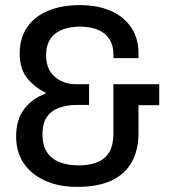

<svg xmlns="http://www.w3.org/2000/svg" viewBox="-20 -718 674 750"><path d="M281 12Q210 12 156.5 -12Q103 -36 73 -80Q43 -124 43 -184Q43 -252 75.5 -293.5Q108 -335 158 -352V-356Q115 -377 86 -413Q57 -449 57 -509Q57 -569 86 -611.5Q115 -654 168 -676Q221 -698 292 -698Q360 -698 411.5 -676Q463 -654 492 -611.5Q521 -569 521 -510V-491H423V-504Q423 -542 406.5 -566.5Q390 -591 360.5 -602.5Q331 -614 292 -614Q264 -614 239.5 -607.5Q215 -601 197 -587.5Q179 -574 169.5 -552.5Q160 -531 160 -502Q160 -465 175.5 -440Q191 -415 218 -402Q245 -389 276 -389H328V-308H278Q244 -308 213.5 -298Q183 -288 164.5 -263Q146 -238 146 -192Q146 -150 163.5 -123.5Q181 -97 213 -84.5Q245 -72 287 -72Q333 -72 363 -85.5Q393 -99 408 -126Q423 -153 423 -194V-389H602V-307H521V-198Q521 -132 494.5 -84.5Q468 -37 415 -12.5Q362 12 281 12Z"/></svg>

Font: Archivo SemiCondensed Medium
Style: Regular
Weight: 500
Width: 4
Designer: Hector Gatti
Foundry: Omnibus-Type
Version: Version 2.001